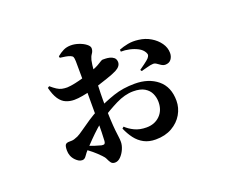

<svg xmlns="http://www.w3.org/2000/svg" viewBox="-109 -765 1218 1018"><g transform="rotate(-20 500.0 -255.5)"><path d="M295.1 -546.2 293.1 -555.1Q310.6 -569.8 329.4 -579.1Q348.1 -588.3 372.1 -588.3Q394.1 -588.3 417.1 -580.3Q440.1 -572.4 455.6 -560.2Q471.2 -548 471.2 -536.1Q471.2 -520.9 462.2 -508.4Q453.2 -495.9 448.5 -477.2Q443.8 -455.3 440.6 -416.9Q437.3 -378.6 435.5 -335.9Q433.6 -293.1 433.6 -257.6Q433.6 -191.1 435.7 -149.6Q437.8 -108.2 440.4 -83.9Q443 -59.5 445.1 -45Q447.2 -30.5 447.2 -17Q447.2 2.6 437.7 24.3Q428.1 46 413.2 61.1Q398.2 76.2 381.1 76.2Q366.5 76.2 359.4 67Q352.3 57.8 346.6 44.7Q341 31.6 328.7 19.9Q309.1 -0.6 289.5 -16.8Q269.9 -33 251.3 -46.7L263.7 -62.2Q286.5 -51.9 308.4 -44.8Q330.3 -37.7 345.2 -34.1Q357.7 -32.2 361.7 -36.1Q365.8 -39.9 366.8 -50.2Q369.5 -97.4 369.5 -152Q369.5 -206.6 369.5 -272Q369.5 -294 369.6 -326.3Q369.8 -358.5 369.5 -392.9Q369.3 -427.3 369.1 -456.1Q368.8 -484.9 368.8 -500.1Q368.1 -518.7 365 -524.8Q361.8 -530.9 351.6 -534.9Q340.8 -539.3 326.9 -541.7Q313 -544 295.1 -546.2ZM190.7 -423.9Q208.5 -408.5 222.1 -399.8Q235.7 -391 249.3 -388Q262.9 -385 279.3 -385Q299.1 -386 324.4 -391.4Q349.6 -396.8 374.8 -404.3Q400 -411.7 418.6 -418.4Q459.6 -433.2 478.9 -446Q498.2 -458.7 504.6 -459.5Q508.2 -459.5 519.5 -459.3Q530.9 -459.2 544.1 -456.1Q557.4 -453 567.3 -444.8Q577.2 -436.5 578 -420.3Q578.7 -395.3 546.7 -378.9Q526.9 -368.9 492.5 -357.4Q458.1 -345.8 426.4 -335.6Q416.3 -332.4 391.8 -326.3Q367.3 -320.2 340.1 -315.2Q312.9 -310.2 292.1 -310.2Q266.8 -310.2 245.1 -319.4Q223.5 -328.5 207.5 -352.1Q191.5 -375.8 181.1 -417.8ZM239.5 -121.7Q252.3 -127.7 276.3 -144.9Q300.3 -162 331 -182.6Q361.7 -203.2 392.1 -217.9Q445.8 -244.7 500.2 -263.1Q554.6 -281.4 620.8 -281.4Q698.9 -281.4 748.8 -240.3Q798.7 -199.1 798.7 -121.1Q798.7 -80.9 778 -45.2Q757.3 -9.6 718.6 12.7Q679.8 35 626 35Q588.3 35 560.4 20.2Q532.5 5.4 512.8 -20.6Q493.1 -46.6 478.9 -79.9L488 -87.5Q506.6 -69.2 535 -55.5Q563.4 -41.8 602.1 -41.8Q647.7 -41.8 677.4 -70.7Q707 -99.7 707 -147.3Q707 -172.7 696.7 -195.3Q686.4 -217.9 662.9 -232Q639.5 -246.1 599.2 -246.1Q552.1 -246.1 500.3 -220.2Q448.5 -194.2 401.9 -163Q380.2 -148.6 355.9 -126.5Q331.5 -104.4 309.3 -81.8Q287.1 -59.3 271.7 -42.8Q254.4 -23.8 245 -9.5Q235.6 4.8 222.5 4.8Q211.4 4.8 202.6 -0.5Q193.8 -5.8 185.6 -14Q173.5 -26.4 167.9 -41.1Q162.4 -55.7 162.4 -70.8Q162.4 -96.2 168.9 -104Q175.5 -111.7 193.3 -111.2Q207.9 -110.7 217.6 -113.5Q227.3 -116.4 239.5 -121.7ZM610.4 -466.1 609.4 -477.5Q631.9 -486.4 659.6 -491.8Q687.4 -497.2 719.6 -492.9Q756.4 -488.7 786.7 -470.6Q816.9 -452.5 835 -426.7Q853.1 -400.9 853.4 -371.1Q853.6 -350.8 842.3 -335.4Q831 -320 807.2 -320.2Q797.4 -320.6 787.4 -327Q777.4 -333.5 767.8 -340.4Q758.3 -347.3 748.2 -346.8Q734.8 -346.5 713.8 -340.5Q692.7 -334.6 679.3 -331.5L673.9 -339.7Q685.2 -347.4 704.1 -361.5Q723.1 -375.6 730.1 -382.9Q737.5 -391.3 739.4 -398.3Q741.2 -405.2 735.9 -415Q726 -433.3 704.7 -444.6Q683.4 -455.8 658.2 -461.3Q633.1 -466.9 610.4 -466.1Z"/></g></svg>

Font: Noto Serif JP
Style: Regular
Weight: 200
Designer: Ryoko NISHIZUKA 西塚涼子 (kana & ideographs); Frank Grießhammer (Latin, Greek & Cyrillic); Wenlong ZHANG 张文龙 (bopomofo); San
Foundry: Adobe
Version: Version 2.001;hotconv 1.1.0;makeotfexe 2.6.0